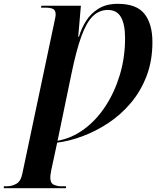

<svg xmlns="http://www.w3.org/2000/svg" viewBox="-89 -744 833 1004"><path d="M-69 240V230H-52Q-27 230 -3.5 217Q20 204 28 163L193 -618Q197 -637 199.5 -649Q202 -661 202 -668Q202 -691 188 -697.5Q174 -704 149 -704H125L128 -714H334L320 -552H324Q337 -597 362 -636Q387 -675 427.5 -699.5Q468 -724 527 -724Q625 -724 666.5 -671.5Q708 -619 708 -524Q708 -426 677.5 -346.5Q647 -267 595 -205.5Q543 -144 478 -101Q413 -58 343.5 -32Q274 -6 210 2L179 146Q176 160 175 170Q174 180 174 184Q174 214 192.5 222Q211 230 229 230H256V240ZM212 -8Q286 -21 350 -68Q414 -115 462 -188Q510 -261 537.5 -352Q565 -443 565 -544Q565 -617 543.5 -654.5Q522 -692 475 -692Q430 -692 396.5 -659.5Q363 -627 336.5 -554Q310 -481 285 -360Z"/></svg>

Font: Noto Serif Display SemiCondensed
Style: Bold Italic
Weight: 700
Width: 4
Italic angle: -12°
Designer: Monotype Design Team
Foundry: Monotype Imaging Inc.
Version: Version 2.009